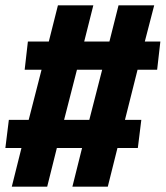

<svg xmlns="http://www.w3.org/2000/svg" viewBox="-27 -696 618 716"><path d="M486 -436 439 -249H500L487 -144H411L375 0H243L279 -144H185L149 0H17L53 -144H-7L6 -249H80L128 -436H65L77 -541H155L189 -676H321L287 -541H381L415 -676H548L513 -541H571L559 -436ZM212 -249H306L354 -436H260Z"/></svg>

Font: Szlgxwxxxixliatcpuztgldltzi
Style: Regular
Weight: 700
Italic angle: -8°
Designer: Carrois Corporate & Edenspiekermann
Foundry: Carrois Corporate GbR & Edenspiekermann AG
Version: Version 2.001